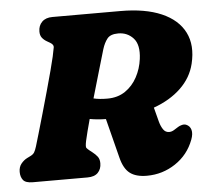

<svg xmlns="http://www.w3.org/2000/svg" viewBox="-51 -755 894 825"><g transform="rotate(-5 395.5 -342.5)"><path d="M753 -122.5Q729 -59 673.2 -22Q617.5 15 550 15Q503 15 477 -4.8Q451 -24.5 439 -72L395.5 -243Q358 -243.5 326 -249.5Q318.5 -221.5 312.2 -197.8Q306 -174 302.5 -157.5Q297 -131.5 301.2 -126.5Q305.5 -121.5 313.5 -115L325 -106Q338 -96 346.5 -85Q355 -74 355 -56Q355 -31 340 -15.5Q325 0 295 0H59Q28 0 17.2 -13.8Q6.5 -27.5 6.5 -49Q6.5 -70.5 18 -84.5Q29.5 -98.5 43.5 -105.5L59.5 -113.5Q70.5 -119 75.5 -127.2Q80.5 -135.5 85.5 -151.5Q90.5 -168.5 101.5 -205.5Q112.5 -242.5 125.8 -289.5Q139 -336.5 152.5 -384.2Q166 -432 176.2 -471Q186.5 -510 191 -530Q197 -558.5 199 -569.8Q201 -581 185 -590.5L172 -598Q159 -605.5 151.2 -615.8Q143.5 -626 143.5 -642.5Q143.5 -668 159.5 -684Q175.5 -700 204.5 -700H497.5Q604.5 -700 674.8 -669.5Q745 -639 773.5 -582.5Q802 -526 783 -447.5Q768.5 -388 722.2 -343.8Q676 -299.5 605 -274L621 -212.5Q626.5 -192 636 -178Q645.5 -164 661.5 -164Q672 -164 682 -170Q692 -176 702 -182.5Q708 -186.5 718.2 -189.2Q728.5 -192 737 -188.5Q753 -182 757.8 -164.8Q762.5 -147.5 753 -122.5ZM410.5 -543Q402 -514 385 -456.2Q368 -398.5 350 -336Q375 -330 409.5 -330Q454.5 -330 486.8 -352Q519 -374 538.2 -409.8Q557.5 -445.5 563 -487.5Q571 -548.5 545.2 -576.8Q519.5 -605 480 -605Q446.5 -605 432.8 -587.8Q419 -570.5 410.5 -543Z"/></g></svg>

Font: Fraunces 9pt SuperSoft Black
Style: Italic
Weight: 900
Italic angle: -16°
Version: Version 1.000;[0bf87f6ff]